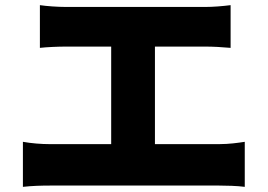

<svg xmlns="http://www.w3.org/2000/svg" viewBox="-20 -735 1040 746"><path d="M69 -184V-9C104 -13 142 -14 173 -14H832C857 -14 902 -13 931 -9V-184C905 -180 870 -175 832 -175H582V-554H778C807 -554 844 -552 876 -549V-715C845 -711 808 -708 778 -708H236C205 -708 161 -711 135 -715V-549C161 -552 205 -554 236 -554H412V-175H173C141 -175 102 -178 69 -184Z"/></svg>

Font: Noto Sans CJK TC Black
Style: Regular
Weight: 900
Designer: Ryoko NISHIZUKA 西塚涼子 (kana, bopomofo & ideographs); Paul D. Hunt (Latin, Greek & Cyrillic); Sandoll Communications 산돌커뮤니
Foundry: Adobe
Version: Version 2.004;hotconv 1.0.118;makeotfexe 2.5.65603